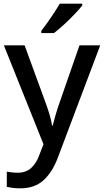

<svg xmlns="http://www.w3.org/2000/svg" viewBox="-20 -786 566 1046"><path d="M1 -539H114L226 -233Q239 -198 249 -165Q259 -132 264 -101H267Q273 -126 283.5 -162Q294 -198 307 -234L413 -539H526L295 73Q266 151 217.5 195.5Q169 240 91 240Q67 240 48.5 237.5Q30 235 17 232V149Q28 151 43.5 153Q59 155 76 155Q122 155 150.5 128.5Q179 102 194 59L217 0ZM428 -756Q414 -738 386.5 -709Q359 -680 328.5 -652Q298 -624 274 -606H205V-618Q220 -637 238.5 -663Q257 -689 275 -716.5Q293 -744 306 -766H428Z"/></svg>

Font: Noto Sans Tai Tham Medium
Style: Regular
Weight: 500
Designer: Monotype Design Team 2013. Revised by David WIlliams 2020
Foundry: Monotype Imaging Inc.
Version: Version 2.002; ttfautohint (v1.8.4.7-5d5b)